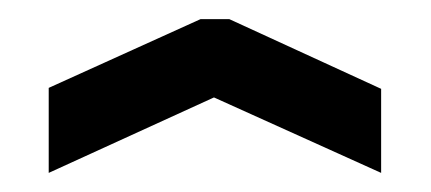

<svg xmlns="http://www.w3.org/2000/svg" viewBox="-20 -752 451 201"><path d="M190 -732 31 -660V-571L204 -650L379 -571V-659L220 -732Z"/></svg>

Font: Economica
Style: Bold
Weight: 700
Designer: Vicente Lamonaca
Foundry: Vicente Lamonaca
Version: Version 1.100